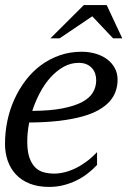

<svg xmlns="http://www.w3.org/2000/svg" viewBox="-20 -736 554 767"><path d="M0 -161.1Q0 -208 9.5 -253.4Q19 -298.8 37.6 -339.6Q56.2 -380.4 82.8 -415.3Q109.4 -450.2 143.3 -475.3Q177.2 -500.5 218.3 -514.9Q259.3 -529.3 306.2 -529.3Q335.4 -529.3 361.6 -521.7Q387.7 -514.2 407.2 -499.8Q426.8 -485.4 438.2 -464.6Q449.7 -443.8 449.7 -417.5Q449.7 -394 442.4 -372.3Q435.1 -350.6 418.7 -331.8Q402.3 -313 375.5 -297.4Q348.6 -281.7 309.3 -270.8Q270 -259.8 217.3 -253.4Q164.6 -247.1 96.7 -246.6Q88.9 -208 88.9 -170.4Q88.9 -130.9 97.7 -106Q106.4 -81.1 121.1 -66.9Q135.7 -52.7 155.3 -47.6Q174.8 -42.5 196.8 -42.5Q216.3 -42.5 238 -47.9Q259.8 -53.2 282 -64Q304.2 -74.7 325.9 -90.8Q347.7 -106.9 367.7 -128.4V-77.1Q350.6 -58.6 329.6 -42.5Q308.6 -26.4 284.4 -14.6Q260.3 -2.9 233.2 3.9Q206.1 10.7 176.8 10.7Q131.3 10.7 98.1 -2.7Q64.9 -16.1 43.2 -39.6Q21.5 -63 10.7 -94.2Q0 -125.5 0 -161.1ZM364.3 -415.5Q364.3 -428.7 360.4 -441.2Q356.4 -453.6 347.9 -463.4Q339.4 -473.1 326.2 -479Q313 -484.9 294.4 -484.9Q262.2 -484.9 233.9 -469Q205.6 -453.1 181.6 -426.5Q157.7 -399.9 139.4 -365.2Q121.1 -330.6 108.9 -293Q180.7 -293.5 229.5 -303Q278.3 -312.5 308.3 -328.6Q338.4 -344.7 351.3 -366.9Q364.3 -389.2 364.3 -415.5ZM314.9 -715.8H406.2L468.3 -583H431.6L348.6 -670.9L218.3 -583H181.6Z"/></svg>

Font: Arian AMU Serif
Style: Italic
Weight: 400
Italic angle: -15°
Designer: Ruben Hakobyan (Tarumian)
Foundry: Ruben Hakobyan (Tarumian)
Version: Version 1.002